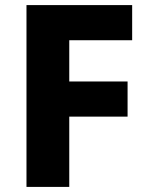

<svg xmlns="http://www.w3.org/2000/svg" viewBox="-20 -734 584 754"><path d="M252 0H84V-714H499V-576H252V-414H481V-276H252Z"/></svg>

Font: Noto Sans Myanmar ExtraBold
Style: Regular
Weight: 800
Designer: Monotype Design Team
Foundry: Monotype Imaging Inc.
Version: Version 2.107; ttfautohint (v1.8.4.7-5d5b)